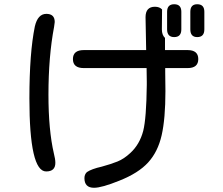

<svg xmlns="http://www.w3.org/2000/svg" viewBox="-20 -804 1040 896"><path d="M793 -784.2Q826.2 -784.2 826.2 -749V-667Q826.2 -630.9 793 -630.9Q759.8 -630.9 759.8 -667V-749Q759.8 -784.2 793 -784.2ZM900.4 -784.2Q933.6 -784.2 933.6 -749V-667Q933.6 -630.9 900.4 -630.9Q868.2 -630.9 868.2 -667V-749Q868.2 -784.2 900.4 -784.2ZM905.3 -528.3Q905.3 -486.3 855.5 -486.3H751V-467.8L752 -378.9Q752 -250 734.4 -172.9Q716.8 -95.7 671.4 -45.9Q626 3.9 537.1 39.1Q455.1 72.3 418.9 72.3Q374 72.3 374 27.3Q374 9.8 385.7 -1Q407.2 -15.6 455.1 -26.4Q498 -38.1 528.3 -50.3Q558.6 -62.5 587.9 -89.8Q631.8 -129.9 648.4 -193.4Q663.1 -252 665 -407.2V-423.8L664.1 -486.3H371.1Q320.3 -486.3 320.3 -528.3Q320.3 -570.3 371.1 -570.3H662.1L659.2 -723.6Q659.2 -772.5 703.1 -772.5Q724.6 -772.5 736.3 -759.8L735.4 -667Q735.4 -640.6 750 -627V-570.3H855.5Q905.3 -570.3 905.3 -528.3ZM235.4 -701.2 232.4 -678.7Q206.1 -540 206.1 -362.3Q206.1 -197.3 231.4 -87.9Q238.3 -61.5 238.3 -43.9Q238.3 -3.9 195.3 -3.9Q117.2 -3.9 117.2 -344.7Q117.2 -556.6 142.6 -680.7Q156.2 -739.3 196.3 -739.3Q235.4 -739.3 235.4 -701.2Z"/></svg>

Font: jf-openhuninn-1.1
Style: Regular
Weight: 400
Designer: [Kosugi Maru]
      Designed by Motoya company      

      [Varela Round]
      Joe Prince(Latin component); Avraham Co
Foundry: justfont CO.,LTD.
Version: 1.1